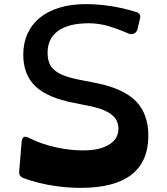

<svg xmlns="http://www.w3.org/2000/svg" viewBox="-20 -898 813 932"><path d="M648 -758Q644 -741 630.5 -735Q617 -729 602 -736Q546 -760 502 -772.5Q458 -785 410 -785Q313 -785 262 -748Q211 -711 211 -642Q211 -614 219 -593Q227 -572 245.5 -556.5Q264 -541 295.5 -529.5Q327 -518 375 -509L446 -495Q578 -469 639 -407.5Q700 -346 700 -240Q700 -113 617.5 -49.5Q535 14 371 14Q342 14 308.5 11.5Q275 9 239 3.5Q203 -2 167 -11Q131 -20 98 -32Q71 -41 73 -65L85 -209Q88 -246 120 -229Q151 -213 185 -201.5Q219 -190 253.5 -182.5Q288 -175 320.5 -171.5Q353 -168 382 -168Q437 -168 471 -179Q505 -190 524 -206.5Q543 -223 549 -240.5Q555 -258 555 -272Q555 -289 549 -305.5Q543 -322 527.5 -336.5Q512 -351 484 -363Q456 -375 412 -384L341 -398Q211 -423 152 -479Q93 -535 93 -633Q93 -690 114 -735.5Q135 -781 174 -812.5Q213 -844 269.5 -861Q326 -878 397 -878Q452 -878 514 -869Q576 -860 636 -841Q649 -839 656 -830.5Q663 -822 660 -810Z"/></svg>

Font: OpenDyslexic 3
Style: Regular
Weight: 400
Designer: Abelardo Gonzalez
Version: Version 1.000;PS 001.001;hotconv 1.0.56